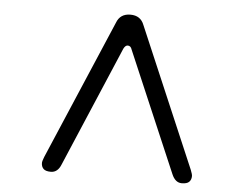

<svg xmlns="http://www.w3.org/2000/svg" viewBox="-52 -780 1103 859"><g transform="rotate(5 500.0 -350.5)"><path d="M206.1 15.6Q237.3 15.6 252 -22.5L481.4 -561.5Q489.3 -577.1 500 -577.1Q513.7 -577.1 518.6 -560.5L749 -21.5Q764.6 15.6 793.9 15.6Q817.4 15.6 827.1 5.9Q836.9 -3.9 836.9 -20.5Q836.9 -28.3 829.1 -47.9L561.5 -674.8Q545.9 -715.8 500 -715.8Q454.1 -715.8 438.5 -674.8L170.9 -47.9Q163.1 -28.3 163.1 -20.5Q163.1 -3.9 172.9 5.9Q182.6 15.6 206.1 15.6Z"/></g></svg>

Font: FakePearl
Style: Light
Weight: 350
Version: Version 1.2